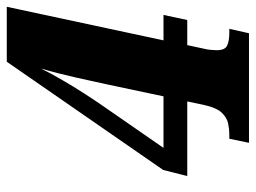

<svg xmlns="http://www.w3.org/2000/svg" viewBox="-114 -640 754 566"><g transform="rotate(-90 263.0 -357.0)"><path d="M125 0 137 -58H150Q165 -58 182 -61.5Q199 -65 213.5 -80Q228 -95 236 -130L247 -182H27L45 -253L364 -714H526L427 -252H502L487 -182H413L402 -131Q400 -124 399 -112.5Q398 -101 398 -95Q398 -71 411.5 -64.5Q425 -58 449 -58H461L448 0ZM234 -431 110 -252H262L298 -422Q306 -459 318 -512.5Q330 -566 344 -613Q329 -583 309.5 -549.5Q290 -516 270 -485Q250 -454 234 -431Z"/></g></svg>

Font: Noto Serif Tamil Condensed Black
Style: Italic
Weight: 900
Width: 3
Italic angle: -12°
Designer: Indian Type Foundry, Tom Grace, and the Monotype Design Team
Foundry: Monotype Imaging Inc.
Version: Version 2.003; ttfautohint (v1.8.4.7-5d5b)